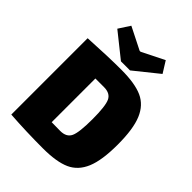

<svg xmlns="http://www.w3.org/2000/svg" viewBox="-263 -1080 1227 1227"><g transform="rotate(45 350.5 -467.0)"><path d="M307 -736 143 -867 193 -944 344 -868H352L504 -944L552 -867L389 -736ZM52 0V-690Q228 -700 347 -700Q470 -700 537.5 -669.5Q605 -639 637 -562.5Q669 -486 669 -345Q669 -204 637 -127.5Q605 -51 537.5 -20.5Q470 10 347 10Q197 10 52 0ZM269 -148 347 -147Q403 -147 421.5 -186.5Q440 -226 440 -345Q440 -464 421.5 -503.5Q403 -543 347 -543H269Z"/></g></svg>

Font: Exo 2.0 Black
Style: Regular
Weight: 900
Designer: Natanael Gama
Version: Version 1.001;PS 001.001;hotconv 1.0.70;makeotf.lib2.5.58329